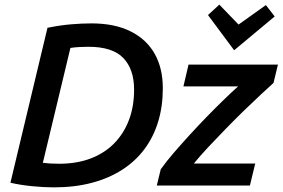

<svg xmlns="http://www.w3.org/2000/svg" viewBox="-20 -801 1220 829"><path d="M212 8Q171 8 119.5 3Q68 -2 25 -12L185 -681Q239 -692 286.5 -696Q334 -700 375 -700Q475 -700 544 -665.5Q613 -631 648 -568.5Q683 -506 683 -420Q683 -342 663 -276Q643 -210 604 -157.5Q565 -105 507.5 -68Q450 -31 376 -11.5Q302 8 212 8ZM235 -94Q312 -94 372 -117Q432 -140 473.5 -182.5Q515 -225 537 -283.5Q559 -342 559 -414Q559 -502 512.5 -550.5Q466 -599 362 -599Q343 -599 323.5 -598Q304 -597 284 -594L165 -98Q182 -96 198 -95Q214 -94 235 -94ZM657 0 674 -70Q698 -104 730.5 -141.5Q763 -179 799.5 -219Q836 -259 873 -297Q910 -335 945 -369Q980 -403 1008 -428H772L794 -522H1180L1161 -443Q1140 -424 1106.5 -393Q1073 -362 1034 -324Q995 -286 955 -245Q915 -204 879 -165.5Q843 -127 817 -95H1082L1059 0ZM991 -584 878 -736 927 -781 1010 -695 1128 -779 1166 -730Z"/></svg>

Font: Ubuntu Sans SemiBold
Style: Italic
Weight: 600
Italic angle: -13.5°
Designer: Dalton Maag Ltd
Foundry: Dalton Maag Ltd
Version: Version 1.006